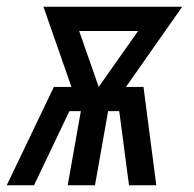

<svg xmlns="http://www.w3.org/2000/svg" viewBox="-56 -550 576 570"><path d="M-36 0 104 -292H156L73 -530H485L318 -292H370L408 0H327L298 -220H265L226 0H145L184 -220H150L45 0ZM237 -292 354 -458H179Z"/></svg>

Font: Iosevka SS08
Style: Italic
Weight: 400
Italic angle: -10°
Monospace: yes
Designer: Belleve Invis
Foundry: Belleve Invis
Version: 2.1.0; ttfautohint (v1.8.2)